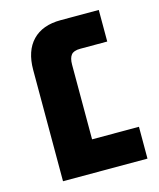

<svg xmlns="http://www.w3.org/2000/svg" viewBox="-95 -671 612 740"><g transform="rotate(-15 211.0 -301.0)"><path d="M65 0V-444Q65 -520 104.5 -561Q144 -602 217 -602H369V-476H261Q235 -476 225 -463.5Q215 -451 215 -425V-127H402V0Z"/></g></svg>

Font: Noto Sans
Style: Bold
Weight: 700
Designer: Monotype Design Team
Foundry: Monotype Imaging Inc.
Version: Version 2.000;GOOG;noto-source:20170915:90ef993387c0; ttfaut